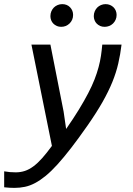

<svg xmlns="http://www.w3.org/2000/svg" viewBox="-72 -706 642 929"><path d="M351.1 -98.1Q308.1 -36.6 272.5 9.5Q236.8 55.7 206.3 89.4Q175.8 123 149.2 144.8Q122.6 166.5 97.7 179.7Q72.8 192.9 48.3 198Q23.9 203.1 -2 203.1Q-14.6 203.1 -25.9 202.4Q-37.1 201.7 -51.8 200.2V123Q-38.6 125.5 -24.4 126.7Q-10.3 127.9 3.9 127.9Q27.3 127.9 48.1 121.1Q68.8 114.3 89.6 98.9Q110.4 83.5 132.1 59.1Q153.8 34.7 179.2 0L80.1 -490.2H171.9L235.8 -166L248 -82Q283.7 -133.3 309.8 -176Q335.9 -218.8 354.7 -254.9Q373.5 -291 385.5 -322Q397.5 -353 405 -381.1Q412.6 -409.2 416.5 -435.8Q420.4 -462.4 422.9 -490.2H516.1Q510.3 -442.4 500.2 -398.7Q490.2 -355 471.7 -309.3Q453.1 -263.7 424.1 -212.4Q395 -161.1 351.1 -98.1ZM229 -686Q252.4 -686 267.1 -670.7Q281.7 -655.3 281.7 -633.8Q281.7 -621.1 277.1 -610.6Q272.5 -600.1 264.4 -592.3Q256.3 -584.5 246.1 -580.3Q235.8 -576.2 224.1 -576.2Q212.4 -576.2 202.9 -580.3Q193.4 -584.5 186.3 -591.6Q179.2 -598.6 175.5 -608.2Q171.9 -617.7 171.9 -627.9Q171.9 -640.6 176.5 -651.4Q181.2 -662.1 188.7 -669.7Q196.3 -677.2 206.8 -681.6Q217.3 -686 229 -686ZM439 -686Q450.7 -686 460.4 -681.9Q470.2 -677.7 477.3 -670.7Q484.4 -663.6 488.3 -654.1Q492.2 -644.5 492.2 -633.8Q492.2 -621.1 487.5 -610.6Q482.9 -600.1 474.9 -592.3Q466.8 -584.5 456.3 -580.3Q445.8 -576.2 434.1 -576.2Q422.4 -576.2 412.8 -580.3Q403.3 -584.5 396.2 -591.6Q389.2 -598.6 385.5 -608.2Q381.8 -617.7 381.8 -627.9Q381.8 -640.6 386.5 -651.4Q391.1 -662.1 398.7 -669.7Q406.2 -677.2 416.7 -681.6Q427.2 -686 439 -686ZM-19 -490.2Z"/></svg>

Font: Code New Roman
Style: Italic
Weight: 400
Italic angle: -11°
Monospace: yes
Designer: Sam Radian
Foundry: Code New Roman
Version: Version 1.508 October 19, 2014